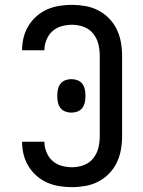

<svg xmlns="http://www.w3.org/2000/svg" viewBox="-20 -763 588 791"><path d="M277 8Q251 8 225 4Q199 0 175 -10.5Q151 -21 131 -38.5Q111 -56 97.5 -78Q84 -100 77.5 -125.5Q71 -151 71 -178V-179H163V-178Q163 -157 171.5 -136Q180 -115 196 -100.5Q212 -86 233.5 -80Q255 -74 277 -74Q301 -74 324.5 -82.5Q348 -91 363.5 -110Q379 -129 385 -153Q391 -177 391 -201V-534Q391 -558 385 -582Q379 -606 363.5 -625Q348 -644 324.5 -652.5Q301 -661 277 -661Q255 -661 233.5 -655Q212 -649 196 -634.5Q180 -620 171.5 -599Q163 -578 163 -557V-556H71V-557Q71 -584 77.5 -609.5Q84 -635 97.5 -657Q111 -679 131 -696.5Q151 -714 175 -724.5Q199 -735 225 -739Q251 -743 277 -743Q304 -743 332 -738Q360 -733 384.5 -720.5Q409 -708 429 -687.5Q449 -667 461 -642Q473 -617 478 -589.5Q483 -562 483 -534V-201Q483 -173 478 -145.5Q473 -118 461 -93Q449 -68 429 -47.5Q409 -27 384.5 -14.5Q360 -2 332 3Q304 8 277 8ZM274 -299Q261 -299 249 -303.5Q237 -308 229.5 -317.5Q222 -327 219 -339.5Q216 -352 216 -365V-371Q216 -384 219 -396.5Q222 -409 229.5 -418.5Q237 -428 249 -432.5Q261 -437 274 -437Q287 -437 299 -432.5Q311 -428 318.5 -418.5Q326 -409 329 -396.5Q332 -384 332 -371V-365Q332 -352 329 -339.5Q326 -327 318.5 -317.5Q311 -308 299 -303.5Q287 -299 274 -299Z"/></svg>

Font: Iosevka Semi-Condensed Medium
Style: Regular
Weight: 500
Monospace: yes
Designer: Belleve Invis
Foundry: Belleve Invis
Version: Version 27.3.5